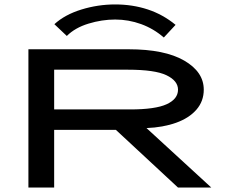

<svg xmlns="http://www.w3.org/2000/svg" viewBox="-20 -845 1040 865"><path d="M108 0V-623H560Q722 -623 810 -572Q898 -521 898 -441Q898 -389 865 -351Q832 -313 773.5 -292Q715 -271 640 -268L932 0H782L502 -260H224V0ZM224 -352H566Q680 -352 731 -375.5Q782 -399 782 -441Q782 -481 730 -506Q678 -531 556 -531H224ZM281 -683 225 -736Q272 -779 346.5 -802Q421 -825 499 -825Q577 -825 645.5 -802.5Q714 -780 771 -733L718 -676Q672 -716 615.5 -736.5Q559 -757 499 -757Q439 -757 378.5 -738.5Q318 -720 281 -683Z"/></svg>

Font: Inconsolata UltraExpanded SemiBold
Style: Regular
Weight: 600
Width: 9
Monospace: yes
Designer: Raph Levien, Cyreal, Brenton Simpson
Foundry: Raph Levien, Cyreal, Google
Version: Version 3.001; ttfautohint (v1.8.2.53-6de2)